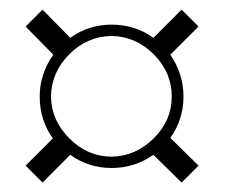

<svg xmlns="http://www.w3.org/2000/svg" viewBox="-20 -561 479 399"><path d="M357.4 -181.6 298.8 -239.3Q259.8 -211.9 211.9 -211.9Q164.1 -211.9 126 -239.3L68.4 -181.6L33.2 -216.8L89.8 -273.4Q62.5 -311.5 62.5 -360.4Q62.5 -407.7 90.8 -447.3L33.2 -505.9L68.4 -541L126 -482.4Q164.1 -509.8 211.9 -509.8Q260.7 -509.8 298.8 -482.4L357.4 -541L392.6 -505.9L334 -447.3Q361.3 -407.2 361.3 -360.4Q361.3 -312.5 334 -274.4L392.6 -216.8ZM211.9 -235.4Q261.7 -236.3 299.3 -273.4Q336.9 -310.5 336.9 -360.4Q336.9 -410.6 299.6 -448Q262.2 -485.4 211.9 -486.3Q161.1 -485.4 124 -448.2Q86.9 -411.1 85.9 -360.4Q86.9 -310.5 124.3 -273.2Q161.6 -235.8 211.9 -235.4Z"/></svg>

Font: Buda
Style: light
Weight: 400
Version: Version 1.002